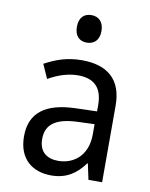

<svg xmlns="http://www.w3.org/2000/svg" viewBox="-86 -826 703 900"><g transform="rotate(10 265.0 -376.5)"><path d="M276 -632C310 -632 335 -653 335 -697C335 -742 310 -763 276 -763C242 -763 218 -742 218 -697C218 -654 241 -632 276 -632ZM220 10C290 10 338 -21 377 -75H380L396 0H461V-365C461 -489 391 -547 269 -547C198 -547 145 -527 93 -499L123 -432C165 -456 213 -474 264 -474C332 -474 380 -443 380 -354V-323L279 -320C137 -316 63 -262 63 -149C63 -41 130 10 220 10ZM240 -63C189 -63 149 -88 149 -151C149 -220 194 -255 299 -259L379 -262V-214C379 -110 312 -63 240 -63Z"/></g></svg>

Font: Noto Sans Mono Condensed
Style: Regular
Weight: 400
Width: 3
Designer: Monotype Design Team
Foundry: Monotype Imaging Inc.
Version: Version 2.014